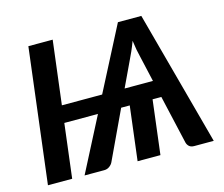

<svg xmlns="http://www.w3.org/2000/svg" viewBox="-102 -858 1163 995"><g transform="rotate(-15 480.0 -361.0)"><path d="M384 -290 234.5 0H340C350.7 0 360.1 -3 368.2 -9C376.4 -15 382.3 -21.8 386 -29.5L508.5 -290H554.5L519 0H641.5L677 -290H724L783.5 -29.5C785.8 -20.8 790.2 -13.8 796.5 -8.2C802.8 -2.8 811.7 0 823 0H927.5L732.5 -722.5H607L431 -381.5H215L257 -722.5H126.5L38 0H168L203.5 -290ZM551.5 -381.5 616.5 -519C622.2 -530.3 628.4 -543.8 635.2 -559.2C642.1 -574.8 648.8 -591.5 655.5 -609.5C657.8 -591.5 660.4 -574.9 663.2 -559.8C666.1 -544.6 669 -531.3 672 -520L703.5 -381.5Z"/></g></svg>

Font: Lato
Style: Bold Italic
Weight: 700
Italic angle: -7°
Designer: Lukasz Dziedzic
Foundry: tyPoland Lukasz Dziedzic
Version: Version 2.007; 2014-02-27